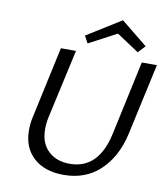

<svg xmlns="http://www.w3.org/2000/svg" viewBox="-93 -941 897 1026"><g transform="rotate(10 355.5 -428.5)"><path d="M98 -198Q98 -231 105 -265L190 -658H272L189 -283Q182 -251 182 -218Q182 -142 226.5 -100Q271 -58 343 -58Q499 -58 542 -255L629 -658H711L626 -269Q597 -142 518.5 -68Q440 6 321 6Q218 6 158 -48.5Q98 -103 98 -198ZM598 -708 477 -788 326 -708 305 -747 491 -863 634 -747Z"/></g></svg>

Font: Ysabeau Medium
Style: Italic
Weight: 500
Italic angle: -12°
Designer: Christian Thalmann (Catharsis Fonts)
Version: Version 0.003